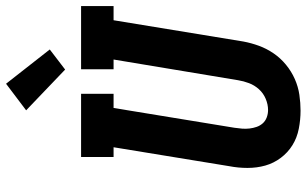

<svg xmlns="http://www.w3.org/2000/svg" viewBox="-214 -816 1037 650"><g transform="rotate(-90 305.0 -490.5)"><path d="M256 8Q225 8 194.5 2Q164 -4 139 -19.5Q114 -35 96 -59Q78 -83 70 -111.5Q62 -140 62 -171.5Q62 -203 68 -234L132 -625H99V-735H313V-625H265L198 -216Q196 -203 195 -190Q194 -177 195.5 -164.5Q197 -152 201 -140.5Q205 -129 213 -120Q221 -111 233 -106.5Q245 -102 258 -102Q277 -102 296 -110Q315 -118 328.5 -133Q342 -148 349 -166.5Q356 -185 359 -204L429 -625H396V-735H610V-625H562L490 -186Q485 -159 475.5 -133Q466 -107 450 -83.5Q434 -60 411.5 -41.5Q389 -23 363 -11.5Q337 0 309.5 4Q282 8 256 8ZM395 -789 257 -921 347 -989 463 -841Z"/></g></svg>

Font: Iosevka Slab XBdEx
Style: Italic
Weight: 800
Width: 7
Italic angle: -9°
Monospace: yes
Designer: Belleve Invis
Foundry: Belleve Invis
Version: Version 11.1.1; ttfautohint (v1.8.3)